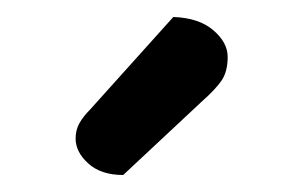

<svg xmlns="http://www.w3.org/2000/svg" viewBox="-20 -725 338 226"><path d="M184 -705Q214 -704 231 -689.5Q248 -675 248 -658Q248 -641 241 -630.5Q234 -620 217 -605L125 -519Q99 -519 84 -532.5Q69 -546 69 -562Q69 -572 73.5 -580Q78 -588 86 -596Z"/></svg>

Font: Baloo Paaji 2 Medium
Style: Regular
Weight: 500
Designer: Shuchita Grover, Noopur Datye and Ek Type
Foundry: Ek Type
Version: Version 1.640;hotconv 1.0.111;makeotfexe 2.5.65597; ttfautoh